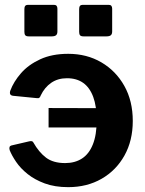

<svg xmlns="http://www.w3.org/2000/svg" viewBox="-20 -762 599 792"><path d="M216.8 -726.3V-632.5Q216.8 -621.2 211.2 -616.6Q205.7 -611.9 192.7 -611.9H99.4Q88.1 -611.9 84.4 -616.4Q80.6 -620.9 80.6 -630.5V-724.9Q80.6 -742 94.6 -742H202.8Q216.8 -742 216.8 -726.3ZM442.7 -726.3V-632.5Q442.7 -621.2 437.1 -616.6Q431.6 -611.9 418.6 -611.9H325.3Q314 -611.9 310.3 -616.4Q306.5 -620.9 306.5 -630.5V-724.9Q306.5 -742 320.5 -742H428.7Q442.7 -742 442.7 -726.3ZM261.3 -540Q338 -540 398 -504.9Q458.1 -469.7 492.9 -407.6Q527.7 -345.4 527.7 -263Q527.7 -182 493.4 -120.5Q459.1 -59 399 -24.5Q339 10 261.3 10Q206.3 10 164.7 -5.3Q123.1 -20.7 93.9 -44.1Q64.7 -67.5 46.6 -94.1Q28.5 -120.8 19.9 -142.6Q15.5 -158.9 26.9 -161.9L100.5 -179Q114 -182.3 117.6 -174.3Q140.4 -134 170 -111.6Q199.6 -89.3 248.7 -89.3Q289.1 -89.3 318.2 -108.1Q347.3 -126.9 363 -166.2Q378.8 -205.4 378.8 -265Q378.8 -323.9 364.5 -362.4Q350.1 -401 323.2 -420.1Q296.2 -439.3 256.3 -439.3Q218.6 -439.3 191.2 -420.4Q163.8 -401.4 148 -368.2Q145.7 -361.4 142.3 -358.8Q139 -356.1 132.7 -357.1L35.3 -366.7Q16.1 -368.3 22.5 -388.1Q36.4 -425.4 66.7 -460.1Q96.9 -494.8 145.7 -517.4Q194.5 -540 261.3 -540ZM449.6 -236.2H180.4V-316.4L449.6 -315.7Z"/></svg>

Font: Libre Franklin Thin
Style: Regular
Weight: 100
Designer: Pablo Impallari, Rodrigo Fuenzalida, Nhung Nguyen
Foundry: Impallari Type
Version: Version 3.000